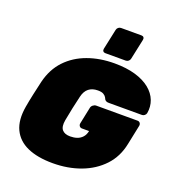

<svg xmlns="http://www.w3.org/2000/svg" viewBox="-163 -1062 1103 1202"><g transform="rotate(20 388.0 -461.0)"><path d="M323 10Q222 10 154.5 -20Q87 -50 58 -111Q29 -172 45 -265Q52 -306 62.5 -354Q73 -402 83 -445Q105 -534 160.5 -592.5Q216 -651 297 -680.5Q378 -710 476 -710Q555 -710 614.5 -692.5Q674 -675 712 -644Q750 -613 765.5 -572.5Q781 -532 773 -487Q771 -478 763 -471.5Q755 -465 746 -465H525Q514 -465 508 -468Q502 -471 498 -476Q496 -481 490.5 -490.5Q485 -500 472.5 -507.5Q460 -515 435 -515Q398 -515 374.5 -496.5Q351 -478 342 -440Q332 -399 323 -356Q314 -313 306 -270Q298 -225 315 -205Q332 -185 369 -185Q394 -185 414.5 -192Q435 -199 449.5 -215Q464 -231 469 -256V-257H422Q411 -257 405 -265Q399 -273 401 -284L424 -395Q426 -406 436 -414Q446 -422 457 -422H732Q743 -422 749 -414Q755 -406 753 -395L726 -265Q708 -175 650.5 -114Q593 -53 508.5 -21.5Q424 10 323 10ZM398 -750Q388 -750 383 -756.5Q378 -763 380 -773L409 -909Q411 -919 419 -925.5Q427 -932 437 -932H573Q583 -932 588 -925.5Q593 -919 591 -909L562 -773Q560 -763 552 -756.5Q544 -750 534 -750Z"/></g></svg>

Font: Rubik Black
Style: Italic
Weight: 900
Italic angle: -12°
Designer: Hubert and Fischer
Foundry: Hubert and Fischer
Version: Version 2.300;gftools[0.9.30]